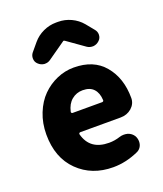

<svg xmlns="http://www.w3.org/2000/svg" viewBox="-156 -953 907 1068"><g transform="rotate(-20 298.0 -419.5)"><path d="M329.1 13.7Q203.1 13.7 121.6 -66.4Q40 -146.5 40 -284.2Q40 -351.6 63 -408.7Q85.9 -465.8 123.5 -503.4Q161.1 -541 209.5 -562Q257.8 -583 309.6 -583Q426.8 -583 489.3 -508.8Q553.7 -432.6 553.7 -314.5Q553.7 -280.3 526.4 -255.9Q499 -232.4 460.9 -232.4H221.7Q217.8 -232.4 215.3 -229Q212.9 -225.6 213.9 -222.7Q240.2 -122.1 353.5 -122.1Q386.7 -122.1 418.9 -132.8Q430.7 -136.7 444.3 -136.7Q455.1 -136.7 466.8 -133.8Q491.2 -126 503.9 -104.5Q511.7 -88.9 511.7 -72.3Q511.7 -55.7 503.9 -42Q495.1 -27.3 480.5 -20.5Q405.3 13.7 329.1 13.7ZM210.9 -357.4Q210 -353.5 212.4 -350.6Q214.8 -347.7 218.8 -347.7H393.6Q397.5 -347.7 400.4 -350.6Q403.3 -353.5 402.3 -357.4Q400.4 -399.4 378.4 -423.3Q356.4 -447.3 313.5 -447.3Q276.4 -447.3 248.5 -424.3Q220.7 -401.4 210.9 -357.4ZM129.9 -672.9Q114.3 -686.5 114.3 -708Q114.3 -725.6 125 -739.3L165 -787.1Q190.4 -817.4 227.1 -834.5Q263.7 -851.6 303.7 -851.6H315.4Q355.5 -851.6 392.1 -834.5Q428.7 -817.4 454.1 -787.1L493.2 -739.3Q504.9 -725.6 504.9 -708Q504.9 -686.5 489.3 -672.9Q474.6 -659.2 455.1 -657.2Q452.1 -657.2 450.2 -657.2Q432.6 -657.2 418 -667L314.5 -740.2Q311.5 -742.2 309.1 -742.2Q306.6 -742.2 304.7 -740.2L200.2 -667Q186.5 -657.2 168.9 -657.2Q166 -657.2 164.1 -657.2Q144.5 -659.2 129.9 -672.9Z"/></g></svg>

Font: Gen Jyuu GothicX Heavy
Style: Bold
Weight: 900
Designer: [Source Han Sans]
Ryoko NISHIZUKA  (kana & ideographs); Paul D. Hunt (Latin, Greek & Cyrillic); Wenlong ZHANG  (bopomofo
Version: Version 1.002.20150607